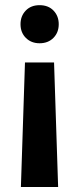

<svg xmlns="http://www.w3.org/2000/svg" viewBox="-20 -558 311 758"><path d="M78.6 -311.5H193.4L209.5 180.2H62.5ZM211.9 -462.4Q211.9 -429.7 190.9 -408.4Q169.9 -387.2 136.2 -387.2Q103.5 -387.2 82.3 -408.2Q61 -429.2 61 -462.4Q61 -494.6 81.5 -516.1Q102.1 -537.6 136.2 -537.6Q170.9 -537.6 191.4 -516.1Q211.9 -494.6 211.9 -462.4Z"/></svg>

Font: TypoPRO Roboto
Style: Bold
Weight: 700
Designer: Google
Version: Version 2.136; 2016